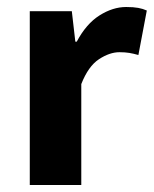

<svg xmlns="http://www.w3.org/2000/svg" viewBox="-20 -528 439 548"><path d="M65 0V-496H185L195 -409H199Q226 -460 264 -484Q302 -508 340 -508Q361 -508 374.5 -505.5Q388 -503 399 -498L375 -371Q361 -375 349 -377Q337 -379 321 -379Q293 -379 262.5 -359Q232 -339 212 -288V0Z"/></svg>

Font: Giro Regular
Style: Bold
Weight: 700
Designer: Paul D. Hunt
Foundry: Adobe Systems Incorporated
Version: Version 1.000;PS 1.0;hotconv 1.0.88;makeotf.lib2.5.647800